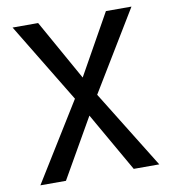

<svg xmlns="http://www.w3.org/2000/svg" viewBox="-79 -762 744 831"><g transform="rotate(-10 293.0 -346.5)"><path d="M441.9 0H554.2L341.8 -343.3L554.2 -693.4H441.9L293 -427.7L144 -693.4H31.7L244.1 -343.3L31.7 0H144L293 -260.3Z"/></g></svg>

Font: Cascadia Code PL
Style: Regular
Weight: 400
Monospace: yes
Designer: Aaron Bell
Foundry: Saja Typeworks
Version: Version 2404.023